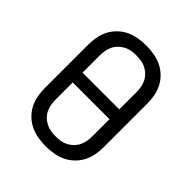

<svg xmlns="http://www.w3.org/2000/svg" viewBox="-206 -873 1012 1012"><g transform="rotate(45 300.0 -367.5)"><path d="M300 8Q271 8 242 3Q213 -2 187 -14Q161 -26 139.5 -46.5Q118 -67 104.5 -92.5Q91 -118 85.5 -147Q80 -176 80 -205V-530Q80 -559 85.5 -588Q91 -617 104.5 -642.5Q118 -668 139.5 -688.5Q161 -709 187 -721Q213 -733 242 -738Q271 -743 300 -743Q329 -743 358 -738Q387 -733 413 -721Q439 -709 460.5 -688.5Q482 -668 495.5 -642.5Q509 -617 514.5 -588Q520 -559 520 -530V-205Q520 -176 514.5 -147Q509 -118 495.5 -92.5Q482 -67 460.5 -46.5Q439 -26 413 -14Q387 -2 358 3Q329 8 300 8ZM163 -404H437V-530Q437 -549 434 -567.5Q431 -586 423 -602.5Q415 -619 401.5 -632.5Q388 -646 371.5 -654.5Q355 -663 337 -666Q319 -669 300 -669Q281 -669 263 -666Q245 -663 228.5 -654.5Q212 -646 198.5 -632.5Q185 -619 177 -602.5Q169 -586 166 -567.5Q163 -549 163 -530ZM300 -66Q319 -66 337 -69Q355 -72 371.5 -80.5Q388 -89 401.5 -102.5Q415 -116 423 -132.5Q431 -149 434 -167.5Q437 -186 437 -205V-331H163V-205Q163 -186 166 -167.5Q169 -149 177 -132.5Q185 -116 198.5 -102.5Q212 -89 228.5 -80.5Q245 -72 263 -69Q281 -66 300 -66Z"/></g></svg>

Font: Iosevka Extended
Style: Regular
Weight: 400
Width: 7
Monospace: yes
Designer: Belleve Invis
Foundry: Belleve Invis
Version: Version 32.5.0; ttfautohint (v1.8.4)